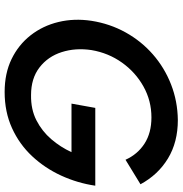

<svg xmlns="http://www.w3.org/2000/svg" viewBox="-0 -752 768 807"><g transform="rotate(90 383.5 -349.0)"><path d="M416 -266 434 -366H761Q750 -291 718.5 -222.5Q687 -154 637 -100.5Q587 -47 519 -16Q451 15 367 15Q289 15 229 -14Q169 -43 129 -94Q89 -145 73 -211Q57 -277 68 -350Q80 -427 116.5 -493Q153 -559 209 -608Q265 -657 335.5 -684.5Q406 -712 485 -713Q578 -713 646.5 -671.5Q715 -630 755 -556L652 -493Q629 -544 584 -573Q539 -602 474 -602Q404 -602 344 -568.5Q284 -535 243.5 -478Q203 -421 191 -350Q181 -283 199.5 -225Q218 -167 264 -131.5Q310 -96 380 -96Q440 -95 486 -118.5Q532 -142 565.5 -181Q599 -220 620 -266Z"/></g></svg>

Font: Jost* Medium
Style: Italic
Weight: 500
Italic angle: -10°
Version: Version 3.7